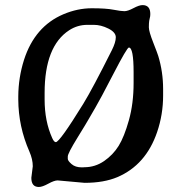

<svg xmlns="http://www.w3.org/2000/svg" viewBox="-20 -726 750 769"><path d="M158.7 -354V-327.6Q158.7 -240.7 189 -173.3Q196.3 -156.7 203.6 -156.7Q218.8 -156.7 313.5 -310.1Q350.1 -369.6 428.2 -525.4Q443.8 -556.6 443.8 -576.7Q443.8 -596.7 414.1 -611.6Q384.3 -626.5 355.5 -626.5H330.1Q290.5 -626.5 257.3 -605Q158.7 -541 158.7 -354ZM251.5 -99.1V-89.8Q251.5 -82 266.6 -68.8Q281.7 -55.7 307.1 -55.7H312.5L317.9 -56.2Q360.8 -56.2 396.7 -80.8Q432.6 -105.5 455.1 -141.6Q477.5 -177.7 496.3 -244.6Q515.1 -311.5 515.1 -393.6V-436.5Q515.1 -535.6 496.1 -535.6Q488.8 -535.6 434.1 -429.9Q379.4 -324.2 363 -296.9Q346.7 -269.5 337.4 -252.7Q328.1 -235.8 289.8 -173.8Q251.5 -111.8 251.5 -99.1ZM318.8 6.3 210.9 -3.4Q197.3 -3.4 173.3 9.8Q149.4 22.9 135.7 22.9Q105.5 22.9 105.5 -13.7L111.3 -60.1Q111.3 -87.9 97.7 -119.1Q53.7 -219.2 53.2 -327.1V-340.3Q53.7 -415.5 76.2 -486.3Q119.1 -620.1 233.9 -668.9Q290.5 -692.9 347.7 -692.9Q404.8 -692.9 434.8 -687Q464.8 -681.2 478.3 -681.2Q491.7 -681.2 514.6 -693.4Q537.6 -705.6 550.8 -705.6Q582 -705.6 582 -669.9L581.5 -661.1L577.6 -642.6Q576.2 -633.3 576.2 -616.7Q576.2 -600.1 593.8 -555.4Q611.3 -510.7 613.8 -502Q633.3 -438 633.3 -369.1V-343.3Q633.3 -267.6 609.4 -197.3Q564.5 -65.4 450.2 -16.6Q396 6.3 318.8 6.3Z"/></svg>

Font: Averia Libre
Style: Regular
Weight: 400
Version: Version 1.002